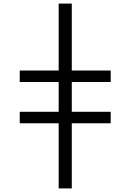

<svg xmlns="http://www.w3.org/2000/svg" viewBox="-20 -830 727 1070"><path d="M90 -143V-207H307V-373H90V-437H307V-810H380V-437H597V-373H380V-207H597V-143H380V220H307V-143Z"/></svg>

Font: M PLUS 1p
Style: Regular
Weight: 400
Version: Version 1.062